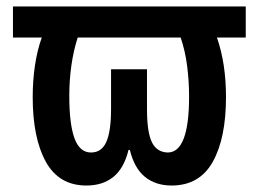

<svg xmlns="http://www.w3.org/2000/svg" viewBox="-20 -563 799 593"><path d="M247 10Q162 10 121.5 -63.5Q81 -137 81 -263Q81 -314 88 -361Q95 -408 109 -447H20V-543H739V-447H650Q678 -367 678 -263Q678 -136 637 -63Q596 10 510 10Q461 10 428 -16.5Q395 -43 381 -100H377Q363 -43 330 -16.5Q297 10 247 10ZM261 -92Q294 -92 308.5 -125Q323 -158 323 -226V-349H434V-226Q434 -155 449 -124Q464 -93 498 -92Q564 -92 564 -265Q564 -312 558 -359Q552 -406 538 -447H220Q207 -407 200.5 -361Q194 -315 194 -267Q194 -180 210 -136Q226 -92 261 -92Z"/></svg>

Font: Noto Sans Condensed SemiBold
Style: Regular
Weight: 600
Width: 3
Designer: Monotype Design Team
Foundry: Monotype Imaging Inc.
Version: Version 2.013; ttfautohint (v1.8.4.7-5d5b)